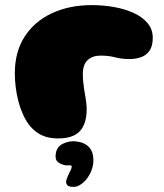

<svg xmlns="http://www.w3.org/2000/svg" viewBox="-20 -520 642 751"><path d="M207.5 21.5Q180 21.5 158.8 14.8Q137.5 8 121.5 -4.2Q105.5 -16.5 92.5 -33Q79 -52 68.8 -75Q58.5 -98 51.8 -124.2Q45 -150.5 41.5 -178.2Q38 -206 38 -233.5Q38 -317.5 76.5 -377Q115 -436.5 183 -468.2Q251 -500 339.5 -500Q383.5 -500 426 -492.5Q468.5 -485 502.5 -469.5Q536.5 -454 557 -429.8Q577.5 -405.5 577.5 -372Q577.5 -339.5 564.5 -321.2Q551.5 -303 530.8 -296Q510 -289 488 -289Q455.5 -289 430.2 -295.8Q405 -302.5 373 -302.5Q342.5 -302.5 323.2 -285.2Q304 -268 304 -230Q304 -214.5 305.5 -199.5Q307 -184.5 309.2 -170.5Q311.5 -156.5 313.8 -143Q316 -129.5 317.5 -117Q319 -104.5 319 -93Q319 -36 292.5 -7.2Q266 21.5 207.5 21.5ZM266.5 211Q248.5 210.5 243.2 204.2Q238 198 238.5 189.5Q240 182 243.8 172.5Q247.5 163 251.5 155Q256 147 258.5 140.5Q261 134 260.5 130.5Q260 128.5 257.8 127.5Q255.5 126.5 251 126.5Q245 126.5 239.5 126.8Q234 127 228.5 124.5Q217 122 206 113.2Q195 104.5 198 83.5Q201 54 226.5 42Q252 30 277 33Q310.5 36.5 328.8 56.2Q347 76 345 113.5Q344 133.5 335.2 152.8Q326.5 172 314 186Q304 197 291.5 204.2Q279 211.5 266.5 211Z"/></svg>

Font: Gluten Thin ExtraBold
Style: Regular
Weight: 800
Version: Version 1.300